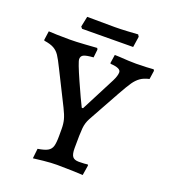

<svg xmlns="http://www.w3.org/2000/svg" viewBox="-159 -890 883 1005"><g transform="rotate(20 282.5 -388.0)"><path d="M147 -44Q185 -50 202 -60Q219 -70 224.5 -89Q230 -108 230 -146V-184Q230 -213 224 -236Q218 -259 201 -293L108 -479Q87 -522 74 -541.5Q61 -561 41.5 -572Q22 -583 -13 -588L-15 -592L-8 -642Q4 -641 38.5 -640Q73 -639 110 -639Q144 -639 194 -642.5Q244 -646 260 -647L264 -639L259 -594Q219 -591 205 -584Q191 -577 191 -560Q191 -544 232 -452Q273 -360 291 -325H298L397 -517Q412 -547 412 -566Q412 -578 398 -584.5Q384 -591 354 -593L352 -597L359 -644L387 -643Q441 -639 479 -639Q505 -639 536 -640.5Q567 -642 576 -643L580 -636L573 -588Q542 -581 523.5 -567.5Q505 -554 490 -532.5Q475 -511 446 -459L348 -282Q334 -256 331 -226Q328 -196 328 -114Q328 -80 338 -67Q348 -54 373 -54Q390 -54 403.5 -55Q417 -56 422 -57L425 -52L416 4Q400 3 357 1.5Q314 0 272 0Q240 0 197 4.5Q154 9 141 11ZM143 -724 155 -782 309 -781Q340 -781 382 -783.5Q424 -786 437 -787L444 -776L435 -716L293 -715L151 -714Z"/></g></svg>

Font: Alegreya SC Medium
Style: Regular
Weight: 500
Designer: Juan Pablo del Peral
Foundry: Huerta Tipografica
Version: Version 2.007; ttfautohint (v1.6)